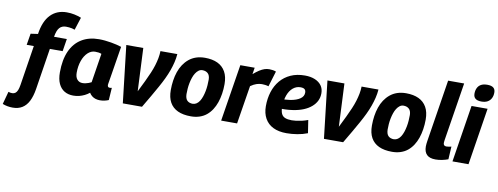

<svg xmlns="http://www.w3.org/2000/svg" viewBox="-170 -1175 4679 1804"><g transform="rotate(10 2169.0 -273.0)"><path d="M2 220Q-25 220 -49 215.5Q-73 211 -96 202L-63 81Q-52 85 -43 86Q-34 87 -26 87Q-9 87 3.5 77.5Q16 68 24 48.5Q32 29 37 -2L97 -384H29L47 -493L116 -503Q134 -627 194 -688.5Q254 -750 348 -750Q387 -750 422 -742.5Q457 -735 487 -723L448 -602Q436 -607 422 -610Q408 -613 393.5 -614.5Q379 -616 364 -616Q325 -616 302 -590.5Q279 -565 269 -503H391L372 -384H250L188 10Q177 79 153.5 126Q130 173 92 196.5Q54 220 2 220Z M796 10Q774 10 754.5 4Q735 -2 719.5 -14.5Q704 -27 694 -44Q673 -27 648.5 -15Q624 -3 597.5 3.5Q571 10 542 10Q493 10 457 -11.5Q421 -33 401 -76Q381 -119 381 -183Q381 -304 418 -386.5Q455 -469 524.5 -511.5Q594 -554 690 -554Q718 -554 748 -551Q778 -548 806.5 -543Q835 -538 860.5 -532Q886 -526 906 -519Q891 -426 880.5 -361.5Q870 -297 863.5 -256Q857 -215 853 -192Q849 -169 847.5 -158.5Q846 -148 846 -146Q846 -134 851 -128Q856 -122 867 -122Q871 -122 876.5 -122.5Q882 -123 887 -125L879 -7Q864 0 841.5 5Q819 10 796 10ZM691 -144 735 -422Q722 -428 706.5 -430Q691 -432 674 -432Q636 -432 604.5 -402.5Q573 -373 555 -322Q537 -271 537 -208Q537 -165 556.5 -143Q576 -121 607 -121Q621 -121 636 -124Q651 -127 665.5 -132.5Q680 -138 691 -144Z M1197 1H1014L951 -545H1113L1132 -135Q1161 -193 1184 -241Q1207 -289 1224 -329Q1241 -369 1252 -405Q1263 -441 1269.5 -475Q1276 -509 1277 -544H1438Q1435 -504 1425.5 -464.5Q1416 -425 1401.5 -384.5Q1387 -344 1366.5 -301Q1346 -258 1320 -211.5Q1294 -165 1263.5 -112Q1233 -59 1197 1Z M1664 10Q1589 10 1538.5 -13.5Q1488 -37 1462 -83.5Q1436 -130 1436 -201Q1436 -248 1442.5 -292Q1449 -336 1462.5 -375.5Q1476 -415 1497.5 -447.5Q1519 -480 1548.5 -504.5Q1578 -529 1616 -542Q1654 -555 1701 -555Q1772 -555 1821.5 -531.5Q1871 -508 1897.5 -461Q1924 -414 1924 -343Q1924 -295 1917 -250Q1910 -205 1896.5 -166Q1883 -127 1862 -94.5Q1841 -62 1812.5 -38.5Q1784 -15 1746.5 -2.5Q1709 10 1664 10ZM1662 -109Q1682 -110 1698 -121Q1714 -132 1726 -151Q1738 -170 1746.5 -195Q1755 -220 1760.5 -248Q1766 -276 1768 -305Q1770 -334 1770 -360Q1769 -400 1749 -418Q1729 -436 1697 -436Q1677 -436 1661 -424Q1645 -412 1632.5 -392.5Q1620 -373 1611.5 -348Q1603 -323 1597.5 -295.5Q1592 -268 1590 -241Q1588 -214 1588 -189Q1589 -146 1608.5 -127.5Q1628 -109 1662 -109Z M2176 -544 2166 -481Q2196 -507 2221 -523Q2246 -539 2268 -546.5Q2290 -554 2314 -554Q2331 -554 2347.5 -551.5Q2364 -549 2379 -543L2334 -395Q2317 -400 2300.5 -402Q2284 -404 2270 -404Q2246 -404 2220.5 -396Q2195 -388 2163 -366L2104 0H1952L2039 -544Z M2467 -299Q2487 -297 2511.5 -299Q2536 -301 2559 -304Q2618 -314 2651 -337Q2684 -360 2684 -395Q2684 -417 2672 -427.5Q2660 -438 2632 -438Q2593 -438 2561.5 -412Q2530 -386 2512.5 -338.5Q2495 -291 2494 -226Q2494 -186 2505 -162Q2516 -138 2540.5 -128Q2565 -118 2604 -118Q2623 -118 2647 -121Q2671 -124 2699.5 -130.5Q2728 -137 2757 -148L2776 -25Q2730 -7 2678 1.5Q2626 10 2576 10Q2501 10 2449 -15.5Q2397 -41 2369.5 -90Q2342 -139 2342 -207Q2342 -281 2362 -344Q2382 -407 2421.5 -454Q2461 -501 2519.5 -527.5Q2578 -554 2655 -554Q2710 -554 2750.5 -537Q2791 -520 2813 -489.5Q2835 -459 2835 -416Q2835 -339 2773 -285.5Q2711 -232 2601 -215Q2561 -209 2525.5 -208Q2490 -207 2458 -209Z M3116 1H2933L2870 -545H3032L3051 -135Q3080 -193 3103 -241Q3126 -289 3143 -329Q3160 -369 3171 -405Q3182 -441 3188.5 -475Q3195 -509 3196 -544H3357Q3354 -504 3344.5 -464.5Q3335 -425 3320.5 -384.5Q3306 -344 3285.5 -301Q3265 -258 3239 -211.5Q3213 -165 3182.5 -112Q3152 -59 3116 1Z M3583 10Q3508 10 3457.5 -13.5Q3407 -37 3381 -83.5Q3355 -130 3355 -201Q3355 -248 3361.5 -292Q3368 -336 3381.5 -375.5Q3395 -415 3416.5 -447.5Q3438 -480 3467.5 -504.5Q3497 -529 3535 -542Q3573 -555 3620 -555Q3691 -555 3740.5 -531.5Q3790 -508 3816.5 -461Q3843 -414 3843 -343Q3843 -295 3836 -250Q3829 -205 3815.5 -166Q3802 -127 3781 -94.5Q3760 -62 3731.5 -38.5Q3703 -15 3665.5 -2.5Q3628 10 3583 10ZM3581 -109Q3601 -110 3617 -121Q3633 -132 3645 -151Q3657 -170 3665.5 -195Q3674 -220 3679.5 -248Q3685 -276 3687 -305Q3689 -334 3689 -360Q3688 -400 3668 -418Q3648 -436 3616 -436Q3596 -436 3580 -424Q3564 -412 3551.5 -392.5Q3539 -373 3530.5 -348Q3522 -323 3516.5 -295.5Q3511 -268 3509 -241Q3507 -214 3507 -189Q3508 -146 3527.5 -127.5Q3547 -109 3581 -109Z M3987 -740H4140L4052 -187Q4051 -179 4050 -171.5Q4049 -164 4049 -157Q4049 -149 4052 -142Q4055 -135 4062 -131.5Q4069 -128 4079 -128Q4090 -128 4100.5 -130Q4111 -132 4125 -135L4118 -13Q4092 -3 4060.5 3.5Q4029 10 3998 10Q3942 10 3915 -16.5Q3888 -43 3888 -95Q3888 -107 3889.5 -120.5Q3891 -134 3893 -147Z M4159 0 4245 -544H4398L4312 0ZM4357 -766Q4396 -766 4415 -751Q4434 -736 4434 -705Q4434 -673 4421.5 -649.5Q4409 -626 4386 -613.5Q4363 -601 4329 -601Q4290 -601 4271 -616.5Q4252 -632 4252 -663Q4252 -693 4263 -716.5Q4274 -740 4297 -753Q4320 -766 4357 -766Z"/></g></svg>

Font: Georama ExtraCondensed Thin
Style: Bold Italic
Weight: 700
Italic angle: -9°
Version: Version 1.001